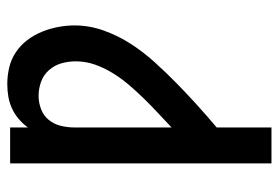

<svg xmlns="http://www.w3.org/2000/svg" viewBox="-142 -426 783 540"><g transform="rotate(-90 250.0 -156.5)"><path d="M60 215V-520H161V-470Q171 -484 184.5 -495.5Q198 -507 214 -514.5Q230 -522 247.5 -525Q265 -528 283 -528Q307 -528 330 -522.5Q353 -517 372.5 -504Q392 -491 406.5 -472Q421 -453 430 -431Q439 -409 443.5 -385.5Q448 -362 448 -339Q448 -297 433.5 -256.5Q419 -216 396 -180.5Q373 -145 344.5 -113.5Q316 -82 286 -52.5Q256 -23 224.5 5.5Q193 34 161 61V215ZM161 -66Q181 -85 201.5 -104Q222 -123 242 -143.5Q262 -164 280 -185Q298 -206 313 -230Q328 -254 337.5 -280.5Q347 -307 347 -335Q347 -356 341.5 -375.5Q336 -395 322.5 -410.5Q309 -426 289.5 -433Q270 -440 250 -440Q231 -440 212.5 -433Q194 -426 182 -411Q170 -396 165.5 -377Q161 -358 161 -339Z"/></g></svg>

Font: Iosevka SS04 Semibold
Style: Regular
Weight: 600
Monospace: yes
Designer: Belleve Invis
Foundry: Belleve Invis
Version: Version 19.0.0; ttfautohint (v1.8.4)